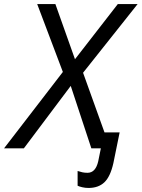

<svg xmlns="http://www.w3.org/2000/svg" viewBox="-72 -734 701 950"><path d="M366 196Q350 196 335 192.5Q320 189 312 185V112Q324 116 335.5 118.5Q347 121 361 121Q401 121 414 64L427 0H380L278 -309L46 0H-52L239 -378L112 -714H202L299 -441L511 -714H609L339 -374L445 -79H520L489 73Q474 140 444.5 168Q415 196 366 196Z"/></svg>

Font: Noto IKEA Latin
Style: Italic
Weight: 400
Italic angle: -12°
Designer: Monotype Design Team
Foundry: Monotype Imaging Inc.
Version: Version 1.0